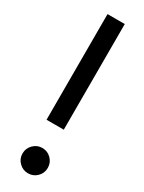

<svg xmlns="http://www.w3.org/2000/svg" viewBox="-179 -671 530 707"><g transform="rotate(30 85.5 -318.0)"><path d="M122.1 -195.3H48.8V-644.5H122.1ZM87.9 9.8Q65.9 9.8 50 -5.9Q34.2 -21.5 34.2 -43.9Q34.2 -65.9 50 -81.8Q65.9 -97.7 87.9 -97.7Q110.4 -97.7 126 -81.8Q141.6 -65.9 141.6 -43.9Q141.6 -21.5 126 -5.9Q110.4 9.8 87.9 9.8Z"/></g></svg>

Font: Catrinity
Style: Regular
Weight: 400
Designer: Alexander Lange
Foundry: High-Logic / Made with FontCreator
Version: Version 2.090;May 20, 2024;FontCreator 15.0.0.2974 64-bit